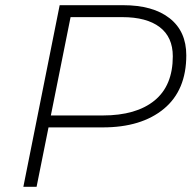

<svg xmlns="http://www.w3.org/2000/svg" viewBox="-20 -720 755 740"><path d="M70 0 210 -700H454Q570 -700 634 -649.5Q698 -599 698 -507Q698 -372 611.5 -300.5Q525 -229 376 -229H167L121 0ZM176 -275H376Q505 -275 575.5 -332.5Q646 -390 646 -503Q646 -577 595.5 -615.5Q545 -654 451 -654H252Z"/></svg>

Font: Montserrat Light
Style: Italic
Weight: 300
Italic angle: -11.3°
Designer: Julieta Ulanovsky
Foundry: Julieta Ulanovsky
Version: Version 9.000; ttfautohint (v1.8.4.7-5d5b)